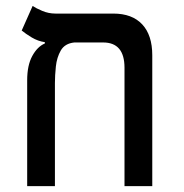

<svg xmlns="http://www.w3.org/2000/svg" viewBox="-20 -632 626 652"><path d="M497.1 -444.3V0H402.8V-401.9Q402.8 -487.8 330.1 -487.8H232.4Q200.2 -484.4 186.5 -460.7Q172.9 -437 169.7 -406.2Q166.5 -375.5 166.5 -350.1V0H72.3V-359.4Q72.3 -410.2 89.6 -441.9Q106.9 -473.6 132.3 -484.4V-488.8Q108.9 -492.2 88.1 -504.6Q67.4 -517.1 53.7 -528.3L90.8 -611.8Q102.1 -604 123.5 -595Q145 -585.9 168.5 -585.9H364.7Q428.7 -585.9 462.9 -549.3Q497.1 -512.7 497.1 -444.3Z"/></svg>

Font: Cascadia Mono PL
Style: Regular
Weight: 400
Monospace: yes
Designer: Aaron Bell
Foundry: Saja Typeworks
Version: Version 2404.023; ttfautohint (v1.8.4)